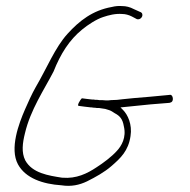

<svg xmlns="http://www.w3.org/2000/svg" viewBox="-20 -622 624 631"><path d="M39 -82C64 -36 121 -17 182 -13C214 -8 241 -14 266 -26C294 -40 323 -56 346 -76C376 -102 402 -126 409 -175C415 -213 400 -245 384 -261L376 -269L386 -270C406 -272 434 -275 475 -279L537 -284C541 -285 544 -286 546 -289C551 -296 547 -314 536 -310L472 -304C431 -301 404 -298 384 -296C370 -294 358 -293 345 -293C339 -292 335 -292 329 -292H328C321 -293 313 -293 306 -293C303 -294 298 -294 294 -294H293C290 -295 286 -295 282 -295C269 -296 259 -298 249 -299C245 -296 231 -274 239 -274C250 -272 264 -271 279 -269H282C285 -268 288 -268 291 -268H292C295 -267 300 -267 305 -267H306C313 -266 319 -265 326 -264L339 -260C345 -258 351 -254 357 -250C374 -241 383 -231 387 -207C396 -170 379 -142 364 -126C347 -107 319 -86 297 -72C267 -52 231 -34 185 -38H184C139 -45 86 -53 63 -95C50 -121 54 -152 62 -184C80 -261 125 -327 156 -387C179 -445 208 -491 250 -525C268 -540 297 -559 319 -566C337 -572 359 -578 382 -576C392 -576 403 -573 413 -568L430 -559C446 -555 456 -578 440 -583L420 -592C407 -599 394 -602 382 -602C370 -603 359 -602 347 -599C285 -588 241 -554 202 -511C161 -466 134 -398 97 -335C84 -312 73 -287 62 -262C42 -216 11 -134 39 -82ZM357 -251C357 -251 357 -250 357 -250C357 -250 357 -251 357 -251ZM387 -207Z"/></svg>

Font: Stray Cat
Style: LtCn
Weight: 300
Version: Version 1.0